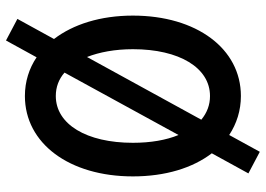

<svg xmlns="http://www.w3.org/2000/svg" viewBox="-143 -670 886 640"><g transform="rotate(90 300.0 -350.0)"><path d="M43 35 115 73 171 -29C208 -4 252 10 300 10C458 10 568 -138 568 -350C568 -458 540 -549 491 -613L558 -735L486 -773L430 -671C392 -696 348 -710 300 -710C142 -710 32 -562 32 -350C32 -242 61 -151 110 -87ZM144 -350C144 -505 206 -607 300 -607C330 -607 356 -597 379 -578L170 -197C154 -238 144 -290 144 -350ZM300 -93C270 -93 244 -103 222 -122L430 -502C447 -461 456 -409 456 -350C456 -195 394 -93 300 -93Z"/></g></svg>

Font: CommitMono
Style: 600Regular
Weight: 600
Monospace: yes
Designer: Eigil Nikolajsen
Foundry: Eigil Nikolajsen
Version: Version 1.143